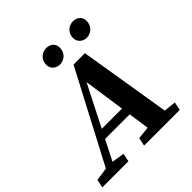

<svg xmlns="http://www.w3.org/2000/svg" viewBox="-269 -1012 1177 1177"><g transform="rotate(-45 319.5 -423.5)"><path d="M-49.1 0H177L187.9 -53.6L94.6 -68.6H65.9L-38.3 -53.6L-49.1 0ZM12.9 0H72.1L346.1 -539.3L352.1 -550.6H334.9L414.9 0H564.4L457.2 -657.1H358.4L12.9 0ZM159.8 -197.9H455.1L449.2 -256.1H183.1L159.8 -197.9ZM312.9 0H622.3L633.2 -53.6L498.4 -68.6H469.7L323.8 -53.6L312.9 0ZM300.4 -715.8C336.8 -715.8 372.6 -743.4 372.6 -790.5C372.6 -824.8 346.4 -847.4 311.8 -847.4C277.4 -847.4 238.6 -822.3 238.6 -773.7C238.6 -737.1 269.9 -715.8 300.4 -715.8ZM532 -715.8C568.7 -715.8 604.7 -743.4 604.7 -790.5C604.7 -824.8 578.3 -847.4 543.7 -847.4C509.3 -847.4 471.1 -822.3 471.1 -773.7C471.1 -737.1 502.1 -715.8 532 -715.8Z"/></g></svg>

Font: Source Serif 4 Variable
Style: Italic
Weight: 400
Italic angle: -12°
Designer: Frank Grießhammer
Foundry: Adobe Systems Incorporated
Version: Version 4.004;hotconv 1.0.116;makeotfexe 2.5.65601